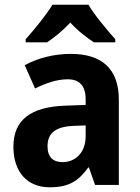

<svg xmlns="http://www.w3.org/2000/svg" viewBox="-20 -786 593 816"><path d="M356 -766H203C178 -724 123 -657 89 -619V-606H180C210 -626 246 -655 279 -690C310 -655 348 -627 379 -606H470V-619C434 -660 382 -721 356 -766ZM281 -557C209 -557 140 -539 85 -509L129 -410C178 -434 223 -449 268 -449C317 -449 344 -422 344 -364V-340L259 -337C112 -332 37 -278 37 -162C37 -55 96 10 191 10C272 10 313 -16 355 -74H358L384 0H485V-363C485 -493 413 -557 281 -557ZM293 -251 344 -253V-207C344 -138 301 -97 246 -97C207 -97 182 -117 182 -164C182 -217 212 -248 293 -251Z"/></svg>

Font: Noto Sans Myanmar SemiCondensed
Style: Bold
Weight: 700
Width: 4
Designer: Monotype Design Team
Foundry: Monotype Imaging Inc.
Version: Version 2.107